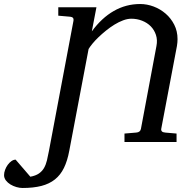

<svg xmlns="http://www.w3.org/2000/svg" viewBox="-195 -707 940 956"><path d="M689 -512.2Q689 -496.1 686 -478L607.9 -65.9Q606.4 -58.6 610.8 -53.2Q615.2 -47.9 627.9 -46.9L684.1 -42V0H424.8V-42L482.9 -46.9Q503.9 -48.3 506.8 -65.9L584 -478Q589.8 -507.8 581.5 -533Q573.2 -558.1 555.7 -575.9Q538.1 -593.8 512.7 -603.8Q487.3 -613.8 459 -613.8Q439.5 -613.8 418 -605.7Q396.5 -597.7 375 -584.5Q353.5 -571.3 333 -554.7Q312.5 -538.1 295.2 -521.5Q277.8 -504.9 265.1 -489.3Q252.4 -473.6 246.1 -462.9L149.9 43.9Q140.6 93.8 123.5 128.9Q106.4 164.1 78.6 186.3Q50.8 208.5 11 218.8Q-28.8 229 -83 229Q-97.2 229 -113.3 224.4Q-129.4 219.7 -143.1 211.4Q-156.7 203.1 -165.8 191.2Q-174.8 179.2 -174.8 165Q-174.8 152.3 -169.7 138.7Q-164.6 125 -156.5 113.8Q-148.4 102.5 -137.9 95.2Q-127.4 87.9 -117.2 87.9L-43.9 172.9Q-17.6 168 -1.5 157Q14.6 146 24.2 129.4Q33.7 112.8 38.8 91.3Q43.9 69.8 48.8 43.9L170.9 -604Q172.4 -612.3 168.5 -617.7Q164.6 -623 150.9 -624L95.2 -628.9V-670.9H285.2L262.2 -550.8Q311 -617.7 371.6 -652.3Q432.1 -687 502.9 -687Q536.6 -687 569.8 -674.6Q603 -662.1 629.6 -639.2Q656.2 -616.2 672.6 -584Q689 -551.8 689 -512.2Z"/></svg>

Font: Charis SIL Afr
Style: Italic
Weight: 400
Italic angle: -11°
Foundry: SIL International
Version: Version 5.000